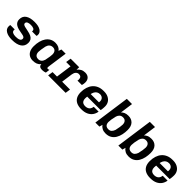

<svg xmlns="http://www.w3.org/2000/svg" viewBox="329 -2126 3543 3543"><g transform="rotate(45 2100.0 -355.0)"><path d="M266 10Q168 10 110 -25.5Q52 -61 52 -123Q52 -135 53 -145Q54 -155 57 -163H173Q171 -159 170.5 -155Q170 -151 170 -144Q170 -111 199 -95.5Q228 -80 279 -80Q337 -80 368 -95.5Q399 -111 399 -143Q399 -161 389 -172.5Q379 -184 351.5 -192Q324 -200 271 -208Q180 -223 139 -258.5Q98 -294 98 -354Q98 -439 161 -480Q224 -521 330 -521H337Q437 -521 491.5 -487Q546 -453 546 -398Q546 -389 544.5 -380Q543 -371 540 -363H423Q424 -368 424 -371Q424 -374 424 -379Q424 -407 396.5 -420Q369 -433 323 -433Q275 -433 248.5 -419Q222 -405 222 -377Q222 -362 232 -351.5Q242 -341 271.5 -332Q301 -323 359 -313Q418 -302 454.5 -283.5Q491 -265 508.5 -236Q526 -207 526 -166Q526 -80 460 -35Q394 10 273 10Z M812 10Q760 10 721 -12.5Q682 -35 660 -80Q638 -125 638 -192Q638 -262 653.5 -322Q669 -382 699.5 -426.5Q730 -471 774.5 -496Q819 -521 879 -521Q927 -521 964.5 -503.5Q1002 -486 1022 -454L1043 -511H1153L1103 -157Q1099 -131 1098 -119.5Q1097 -108 1097 -99Q1097 -90 1103 -84.5Q1109 -79 1118 -79Q1126 -79 1134.5 -81.5Q1143 -84 1152 -89L1141 -6Q1125 0 1104 5Q1083 10 1057 10Q1015 10 993.5 -7Q972 -24 972 -57Q941 -21 904 -5.5Q867 10 812 10ZM863 -81Q903 -81 929 -103.5Q955 -126 967 -168Q980 -230 985.5 -268Q991 -306 991 -328Q991 -376 968.5 -403Q946 -430 903 -430Q862 -430 835 -406.5Q808 -383 796 -338Q785 -283 779 -243.5Q773 -204 773 -179Q773 -152 782.5 -129.5Q792 -107 812 -94Q832 -81 863 -81Z M1324 0 1382 -409H1268L1283 -511H1506L1504 -444Q1530 -480 1567.5 -500.5Q1605 -521 1656 -521Q1717 -521 1751 -486.5Q1785 -452 1785 -393Q1785 -374 1782 -354Q1779 -334 1773 -314H1658Q1660 -324 1661 -331.5Q1662 -339 1662 -345Q1662 -419 1593 -419Q1558 -419 1534 -393Q1510 -367 1503 -322L1458 0ZM1207 0 1222 -100H1678L1663 0Z M2073 10Q2004 10 1954 -14Q1904 -38 1877.5 -86Q1851 -134 1851 -205Q1851 -276 1869.5 -334Q1888 -392 1923.5 -433.5Q1959 -475 2011.5 -498Q2064 -521 2132 -521H2149Q2211 -521 2258 -497.5Q2305 -474 2330.5 -433Q2356 -392 2356 -338Q2356 -325 2355 -307Q2354 -289 2352 -270Q2350 -251 2346 -232H1934L2002 -277Q1997 -254 1993.5 -229.5Q1990 -205 1990 -185Q1990 -146 2003.5 -122.5Q2017 -99 2040 -89.5Q2063 -80 2091 -80Q2142 -80 2173.5 -106Q2205 -132 2212 -185H2339Q2331 -129 2300 -85Q2269 -41 2215.5 -15.5Q2162 10 2084 10ZM2003 -293 1945 -311H2222Q2223 -322 2223.5 -328.5Q2224 -335 2224 -341Q2224 -371 2211.5 -391Q2199 -411 2178 -421.5Q2157 -432 2132 -432Q2095 -432 2068 -415Q2041 -398 2025 -367Q2009 -336 2003 -293Z M2711 10Q2659 10 2621 -10Q2583 -30 2562 -64L2544 0H2439L2540 -720H2676L2641 -466Q2661 -488 2695 -504.5Q2729 -521 2784 -521Q2863 -521 2910.5 -471.5Q2958 -422 2958 -325Q2958 -263 2945.5 -203.5Q2933 -144 2904.5 -95.5Q2876 -47 2828.5 -18.5Q2781 10 2711 10ZM2693 -81Q2737 -81 2761 -105Q2785 -129 2798 -168Q2810 -222 2816.5 -263Q2823 -304 2823 -330Q2823 -359 2813.5 -381.5Q2804 -404 2784.5 -417Q2765 -430 2734 -430Q2691 -430 2665.5 -406.5Q2640 -383 2629 -346Q2614 -285 2608 -246Q2602 -207 2602 -178Q2602 -150 2611.5 -128Q2621 -106 2641.5 -93.5Q2662 -81 2693 -81Z M3311 10Q3259 10 3221 -10Q3183 -30 3162 -64L3144 0H3039L3140 -720H3276L3241 -466Q3261 -488 3295 -504.5Q3329 -521 3384 -521Q3463 -521 3510.5 -471.5Q3558 -422 3558 -325Q3558 -263 3545.5 -203.5Q3533 -144 3504.5 -95.5Q3476 -47 3428.5 -18.5Q3381 10 3311 10ZM3293 -81Q3337 -81 3361 -105Q3385 -129 3398 -168Q3410 -222 3416.5 -263Q3423 -304 3423 -330Q3423 -359 3413.5 -381.5Q3404 -404 3384.5 -417Q3365 -430 3334 -430Q3291 -430 3265.5 -406.5Q3240 -383 3229 -346Q3214 -285 3208 -246Q3202 -207 3202 -178Q3202 -150 3211.5 -128Q3221 -106 3241.5 -93.5Q3262 -81 3293 -81Z M3873 10Q3804 10 3754 -14Q3704 -38 3677.5 -86Q3651 -134 3651 -205Q3651 -276 3669.5 -334Q3688 -392 3723.5 -433.5Q3759 -475 3811.5 -498Q3864 -521 3932 -521H3949Q4011 -521 4058 -497.5Q4105 -474 4130.5 -433Q4156 -392 4156 -338Q4156 -325 4155 -307Q4154 -289 4152 -270Q4150 -251 4146 -232H3734L3802 -277Q3797 -254 3793.5 -229.5Q3790 -205 3790 -185Q3790 -146 3803.5 -122.5Q3817 -99 3840 -89.5Q3863 -80 3891 -80Q3942 -80 3973.5 -106Q4005 -132 4012 -185H4139Q4131 -129 4100 -85Q4069 -41 4015.5 -15.5Q3962 10 3884 10ZM3803 -293 3745 -311H4022Q4023 -322 4023.5 -328.5Q4024 -335 4024 -341Q4024 -371 4011.5 -391Q3999 -411 3978 -421.5Q3957 -432 3932 -432Q3895 -432 3868 -415Q3841 -398 3825 -367Q3809 -336 3803 -293Z"/></g></svg>

Font: Chivo Mono SemiBold
Style: Italic
Weight: 600
Italic angle: -8.05°
Monospace: yes
Version: Version 1.008